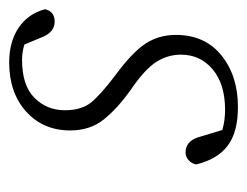

<svg xmlns="http://www.w3.org/2000/svg" viewBox="-80 -445 538 418"><g transform="rotate(-90 189.0 -236.0)"><path d="M322 -122Q322 -59 277.5 -23Q233 13 165 13Q110 13 80.5 -9.5Q51 -32 40 -78Q42 -88 49.5 -94.5Q57 -101 66 -101Q90 -101 99 -74L115 -21Q135 -15 159 -15Q215 -15 247 -42Q279 -69 279 -111Q279 -140 263 -165Q247 -190 203 -220Q162 -249 138 -279Q114 -309 114 -352Q114 -411 155 -448Q196 -485 262 -485Q307 -485 337.5 -464.5Q368 -444 378 -407Q373 -386 351 -386Q327 -386 316 -416L301 -452Q284 -457 268 -457Q212 -457 185 -430Q158 -403 158 -364Q158 -327 175.5 -306Q193 -285 234 -254Q283 -218 302.5 -189Q322 -160 322 -122Z"/></g></svg>

Font: Source Serif Pro Light
Style: Italic
Weight: 300
Italic angle: -12°
Designer: Frank Grießhammer
Foundry: Adobe Systems Incorporated
Version: Version 3.001;hotconv 1.0.111;makeotfexe 2.5.65597